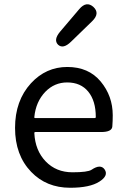

<svg xmlns="http://www.w3.org/2000/svg" viewBox="-20 -873 594 906"><path d="M311 13Q199 13 127 -62Q51 -141 51 -269.5Q51 -398 126 -480Q197 -557 297.5 -557Q398 -557 455 -488.5Q512 -420 512 -329Q512 -302 510 -276Q508 -250 457 -250H147Q142 -250 142 -245Q146 -163 195.5 -111.5Q245 -60 322 -60Q394 -60 412 -72Q455 -101 474 -73Q493 -44 449 -16Q404 13 311 13ZM142 -321Q141 -316 146 -316H427Q432 -316 432 -321Q432 -397 396.5 -440.5Q361 -484 297 -484Q237 -484 194 -440Q149 -393 142 -321ZM315 -676Q278 -640 254 -662Q231 -685 264 -724L354 -830Q388 -870 421 -840Q453 -810 415 -773Z"/></svg>

Font: Resource Han Rounded CN
Style: Regular
Weight: 400
Designer: Cyano Hao (round all glyphs); Ryoko NISHIZUKA  (kana, bopomofo & ideographs); Paul D. Hunt (Latin, Greek & Cyrillic); Sa
Foundry: Cyano Hao
Version: 0.990